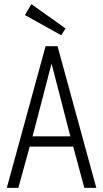

<svg xmlns="http://www.w3.org/2000/svg" viewBox="-20 -911 501 931"><path d="M13 0H69L124 -200H335L389 0H447L259 -687H201ZM138 -250 230 -603 321 -250ZM298 -773 132 -891 101 -838 277 -740Z"/></svg>

Font: Secuela Light
Style: Regular
Weight: 300
Designer: Fernando Haro
Foundry: deFharo
Version: Version 1.708